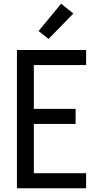

<svg xmlns="http://www.w3.org/2000/svg" viewBox="-20 -1001 540 1021"><path d="M70 0V-735H438V-655H160V-422H382V-342H160V-80H438V0ZM238 -794 185 -836 305 -981 370 -929Z"/></svg>

Font: Iosevka Fixed Medium
Style: Regular
Weight: 500
Monospace: yes
Designer: Belleve Invis
Foundry: Belleve Invis
Version: Version 32.3.0